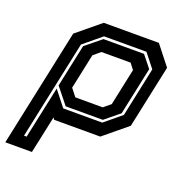

<svg xmlns="http://www.w3.org/2000/svg" viewBox="-189 -655 913 959"><g transform="rotate(20 268.0 -175.5)"><path d="M-57.5 189 75.5 -437 200.5 -540H493.5L574.5 -437L503.5 -103L378.5 0H133.5L126.5 -10L84 189ZM19 126H33L92 -151L156.5 -69H364L452.5 -142L508 -404L450.5 -477H225L130.5 -399ZM194.5 -141.5H340L377 -172L418.5 -368L394.5 -399H239.5L202.5 -368L163 -181.5ZM164.5 -83 95.5 -169 143.5 -395 227 -463H442.5L493 -400L439 -146L362 -83Z"/></g></svg>

Font: Tourney Thin
Style: Italic
Weight: 100
Italic angle: -12°
Designer: Tyler Finck
Foundry: Etcetera Type Co
Version: Version 1.015